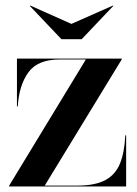

<svg xmlns="http://www.w3.org/2000/svg" viewBox="-20 -671 492 691"><path d="M237 -585 386.4 -651 388 -650 274 -530H201L87 -650L89 -651ZM195 -457Q115.5 -457 82 -410.4Q48.5 -363.8 44 -288H41V-460H418V-457L141 -3H257Q321.5 -3 358.4 -22.4Q395.2 -41.9 411.6 -81.9Q428 -122 431 -184H434V0H13V-3L289 -457Z"/></svg>

Font: Bodoni* 72 Medium
Style: Regular
Weight: 500
Version: Version 1.002; ttfautohint (v0.97) -l 8 -r 50 -G 200 -x 14 -